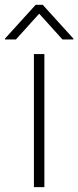

<svg xmlns="http://www.w3.org/2000/svg" viewBox="-47 -767 321 787"><path d="M92 0H134.9V-545.5H92ZM18.1 -605.1 113.6 -710.9 209.2 -605.1H253.9V-608.7L128.2 -747.2H99.1L-26.6 -608.7V-605.1Z"/></svg>

Font: Karasuma Gothic
Style: Thin
Weight: 200
Designer: Rasmus Andersson / Ryoko Ishizuka
Foundry: rsms
Version: Version 1.00